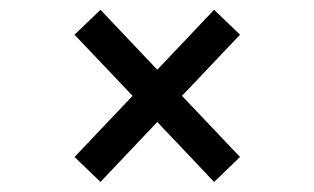

<svg xmlns="http://www.w3.org/2000/svg" viewBox="-20 -496 640 391"><path d="M416 -476.1 468.8 -425.3 350.6 -300.8 468.8 -176.3 416 -125.5 300.3 -247.6 184.6 -125.5 131.8 -176.3 250 -300.8 131.8 -425.3 184.6 -476.1 300.3 -354Z"/></svg>

Font: Anka/Coder
Style: Regular
Weight: 400
Monospace: yes
Version: Version 001.100